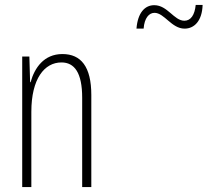

<svg xmlns="http://www.w3.org/2000/svg" viewBox="-20 -758 841 778"><path d="M533 -642H562C565 -685 584 -706 606 -706C646 -706 675 -642 728 -642C767 -642 799 -673 801 -738H773C769 -697 753 -674 727 -674C685 -674 659 -737 605 -737C566 -737 538 -705 533 -642ZM233 -539C158 -539 120 -483 104 -425H102L99 -529H70V0H107V-305C107 -439 160 -505 229 -505C282 -505 313 -463 313 -362V0H350V-373C350 -488 308 -539 233 -539Z"/></svg>

Font: Noto Sans Thai Looped ExtraCondensed ExtraLight
Style: Regular
Weight: 200
Width: 2
Designer: Sasikarn Vongin, Ben Mitchell
Foundry: The Fontpad Ltd
Version: Version 1.001